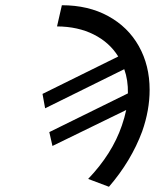

<svg xmlns="http://www.w3.org/2000/svg" viewBox="-20 -708 640 734"><path d="M552 -364.5Q552 -286.5 523.5 -205.5Q503 -150 470.8 -96.2Q438.5 -42.5 396.5 6L317 -24Q409 -120 446 -228.5Q456 -257.5 462.5 -287.5L180.5 -150L168.5 -203L469 -351Q470 -402 455 -443.5L152.5 -294L142.5 -349L432 -492Q398.5 -546 338.2 -576.2Q278 -606.5 198 -607L216.5 -688Q317.5 -688 393.5 -646.5Q469.5 -605 510.8 -531.5Q552 -458 552 -364.5Z"/></svg>

Font: JuliaMono
Style: Italic
Weight: 400
Italic angle: -9°
Monospace: yes
Designer: cormullion
Foundry: corm
Version: Version 0.057; ttfautohint (v1.8.4)